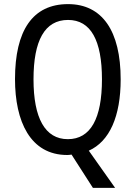

<svg xmlns="http://www.w3.org/2000/svg" viewBox="-20 -744 659 934"><path d="M567 -358C567 -594 477 -724 311 -724C139 -724 53 -596 53 -359C53 -154 127 10 307 10C314 10 323 9 328 8L432 170H540L412 -11C513 -56 567 -178 567 -358ZM143 -358C143 -546 197 -647 311 -647C422 -647 476 -547 476 -358C476 -168 421 -67 310 -67C199 -67 143 -170 143 -358Z"/></svg>

Font: Noto Sans Gujarati UI Condensed
Style: Regular
Weight: 400
Width: 3
Designer: Jelle Bosma - Monotype Design Team, Universal Thirst
Foundry: Monotype Imaging Inc.
Version: Version 2.106